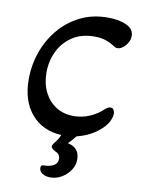

<svg xmlns="http://www.w3.org/2000/svg" viewBox="-96 -713 760 1024"><g transform="rotate(10 283.5 -200.5)"><path d="M249 246Q224 246 206 235Q188 224 188 204Q188 189 203 189Q236 189 257 177Q278 165 278 141Q278 115 252 105Q243 100 235.5 94Q228 88 228 81Q228 74 238 61Q255 42 268 13Q166 8 105.5 -62Q45 -132 45 -250Q45 -327 70 -398Q95 -469 142 -525Q189 -581 255 -614Q321 -647 404 -647Q466 -647 506 -628Q546 -609 546 -572Q546 -554 536.5 -536.5Q527 -519 512 -507Q497 -495 481 -495Q471 -495 465 -500Q438 -518 412 -526.5Q386 -535 352 -535Q281 -535 232 -502.5Q183 -470 157.5 -417Q132 -364 132 -302Q132 -242 155 -196Q178 -150 219 -124Q260 -98 315 -98Q359 -98 400.5 -115.5Q442 -133 474 -164Q488 -177 502 -177Q514 -177 519 -167Q524 -157 524 -147Q524 -130 514 -108.5Q504 -87 483 -66Q430 -14 349 6Q341 17 331 28Q321 39 310 50Q371 62 374 121Q376 155 357.5 183.5Q339 212 310 229Q281 246 249 246Z"/></g></svg>

Font: Akaya Telivigala
Style: Regular
Weight: 400
Designer: Vaishnavi Murthy Yerkadithaya, Juan Luis Blanco Aristondo
Version: Version 1.002; ttfautohint (v1.8.3)